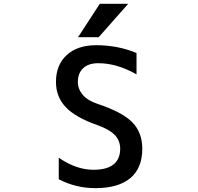

<svg xmlns="http://www.w3.org/2000/svg" viewBox="-20 -979 1040 1010"><path d="M504.9 -959H654.3L499 -783.2H390.6ZM497.1 -646.5Q445.3 -646.5 417.5 -620.1Q389.6 -593.8 389.6 -547.9Q389.6 -510.7 415 -480.5Q440.4 -450.2 493.2 -432.6Q625 -388.7 676.8 -335Q728.5 -281.2 728.5 -196.3Q728.5 -94.7 665.5 -42Q602.5 10.7 481.4 10.7Q378.9 10.7 289.1 -36.1V-149.4Q380.9 -85.9 471.7 -85.9Q611.3 -85.9 612.3 -196.3Q612.3 -238.3 584.5 -268.1Q556.6 -297.9 491.2 -321.3Q377 -361.3 325.7 -415.5Q274.4 -469.7 274.4 -547.9Q274.4 -637.7 331.1 -689.5Q387.7 -741.2 486.3 -741.2Q599.6 -741.2 698.2 -700.2V-587.9Q594.7 -646.5 497.1 -646.5Z"/></svg>

Font: Gen Shin Gothic Monospace Medium
Style: Regular
Weight: 500
Designer: [Source Han Sans]
Ryoko NISHIZUKA  (kana & ideographs); Paul D. Hunt (Latin, Greek & Cyrillic); Wenlong ZHANG  (bopomofo
Version: Version 1.002.20150607